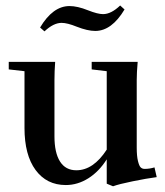

<svg xmlns="http://www.w3.org/2000/svg" viewBox="-20 -649 590 685"><path d="M319.8 -538.6Q292.5 -538.6 253.9 -553.7Q220.2 -567.4 199.7 -567.4Q170.9 -567.4 138.7 -537.1L123 -550.8Q168.5 -627.4 228 -627.4Q256.3 -627.4 293.9 -612.3Q328.6 -598.6 347.7 -598.6Q376.5 -598.6 408.7 -629.4L424.3 -615.2Q378.4 -538.6 319.8 -538.6ZM214.8 11.2Q146.5 11.2 106.9 -42.5Q67.4 -96.2 67.4 -192.4V-395L11.2 -401.4V-428.2H176.8Q174.3 -394 174.3 -363.3V-162.6Q174.3 -104 194.1 -72.8Q213.9 -41.5 252.4 -41.5Q313 -41.5 360.8 -115.2V-395L307.1 -401.4V-428.2H471.2Q467.8 -390.1 467.8 -363.3V-122.6Q467.8 -92.3 472.2 -74.5Q476.6 -56.6 482.2 -51.5Q487.8 -46.4 496.1 -46.4Q513.7 -46.4 531.2 -51.8L539.1 -17.1Q502.4 -12.2 453.4 -2.2Q404.3 7.8 383.3 15.6L360.8 6.3V-80.6Q333.5 -37.1 295.2 -12.9Q256.8 11.2 214.8 11.2Z"/></svg>

Font: Elstob 14pt SemiBold
Style: Regular
Weight: 600
Designer: Peter S. Baker
Version: Version 1.015